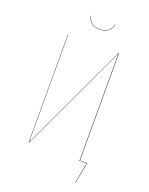

<svg xmlns="http://www.w3.org/2000/svg" viewBox="-175 -922 884 1141"><g transform="rotate(20 267.5 -351.5)"><path d="M193.8 -834H195.8Q210.4 -775.9 272.9 -775.9Q335.4 -775.9 350.1 -834H352.1Q337.4 -773.9 272.9 -773.9Q208.5 -773.9 193.8 -834ZM429.2 -2H475.1L450.2 130.9H448.2L472.2 0H426.8V-625V-678.2L108.9 0H106V-680.2H107.9V-36.1V-2L425.8 -680.2H429.2Z"/></g></svg>

Font: Fira Sans Compressed Two
Style: Regular
Weight: 100
Width: 1
Designer: Carrois Corporate & Edenspiekermann AG
Foundry: Carrois Corporate GbR & Edenspiekermann AG
Version: Version 4.203;PS 004.203;hotconv 1.0.88;makeotf.lib2.5.64775